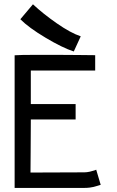

<svg xmlns="http://www.w3.org/2000/svg" viewBox="-20 -895 558 916"><path d="M365.2 -721.7 332 -649.4Q277.8 -667 197.3 -715.1Q116.7 -763.2 77.1 -803.2L137.2 -874.5Q185.1 -829.6 251 -783.7Q316.9 -737.8 365.2 -721.7ZM49.8 -631.3Q77.1 -633.3 149.4 -633.3Q149.4 -633.3 197.3 -633.3H251Q292 -633.3 352.3 -632.6Q412.6 -631.8 426.3 -631.8H434.1V-558.6H127V-398.4H340.8V-325.2H127V-310.5Q127 -253.4 126.2 -168.2Q125.5 -83 125.5 -71.8L381.8 -72.8Q394 -72.8 408.2 -75.9Q422.4 -79.1 430.7 -82L439 -85.4L460.4 -13.2Q456.1 -11.7 444.3 -8.3Q432.6 -4.9 426.3 -3.2Q419.9 -1.5 408 0Q396 1.5 382.8 1.5H49.8Z"/></svg>

Font: FantasqueSansM Nerd Font
Style: Regular
Weight: 400
Monospace: yes
Designer: Jany Belluz
Version: Version 1.8.0 ; ttfautohint (v1.8.2);Nerd Fonts 3.4.0